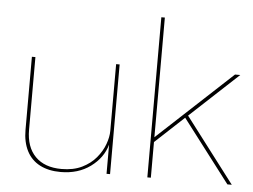

<svg xmlns="http://www.w3.org/2000/svg" viewBox="-52 -796 1150 872"><g transform="rotate(5 523.0 -360.0)"><path d="M254 10Q199 10 159.5 -10.5Q120 -31 99.5 -71Q79 -111 79 -167V-500H95V-169Q95 -90 137.5 -47Q180 -4 257 -4Q311 -4 350 -23Q389 -42 414 -72Q439 -102 451 -135Q463 -168 463 -196V-500H479V0H463V-133Q446 -72 390 -31Q334 10 254 10Z M1029 -500 805 -292 801 -289 657 -155V-177L1005 -500ZM665 -730V0H649V-730ZM804 -302 1034 0H1014L792 -291Z"/></g></svg>

Font: Work Sans Thin
Style: Regular
Weight: 250
Designer: Wei Huang
Foundry: Wei Huang
Version: Version 2.012